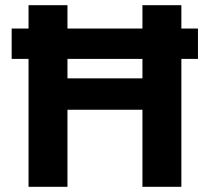

<svg xmlns="http://www.w3.org/2000/svg" viewBox="-20 -720 808 740"><path d="M25 -493V-610H743V-493ZM529 0V-700H679V0ZM90 0V-700H240V0ZM221 -297V-418H552V-297Z"/></svg>

Font: DM Sans 36pt Black
Style: Regular
Weight: 900
Designer: Colophon Foundry, Jonny Pinhorn
Foundry: Colophon Foundry
Version: Version 4.004;gftools[0.9.30]